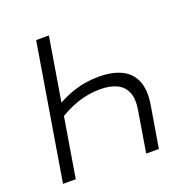

<svg xmlns="http://www.w3.org/2000/svg" viewBox="-130 -848 940 968"><g transform="rotate(-20 340.5 -364.0)"><path d="M398.9 -446.3Q472.2 -446.3 520.8 -422.1Q569.3 -397.9 589.4 -348.4Q609.4 -298.8 596.7 -221.7L559.6 0H491.7L528.3 -221.7Q537.6 -277.8 522.9 -313.7Q508.3 -349.6 472.9 -366.9Q437.5 -384.3 383.8 -384.3Q318.4 -384.3 257.3 -362.8Q196.3 -341.3 142.1 -303.7L153.8 -373.5Q206.1 -406.2 267.1 -426.3Q328.1 -446.3 398.9 -446.3ZM234.4 -727.5 113.8 0H45.4L166 -727.5Z"/></g></svg>

Font: Inter 20pt Light
Style: Italic
Weight: 300
Italic angle: -9.3988°
Version: Version 4.001;git-66647c0bb